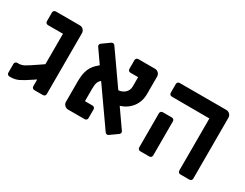

<svg xmlns="http://www.w3.org/2000/svg" viewBox="-67 -1003 1820 1427"><g transform="rotate(30 843.0 -289.5)"><path d="M22 -16V-91Q22 -100 28 -106Q34 -112 43 -112H54Q79 -112 103 -125Q127 -138 197 -186L229 -208V-469H100Q91 -469 85 -475Q79 -481 79 -490V-565Q79 -574 85 -580Q91 -586 100 -586H306Q324 -586 336.5 -573.5Q349 -561 349 -543V-21Q349 -12 343 -6Q337 0 328 0H254Q245 0 239 -6Q233 -12 233 -21V-77H229L207 -62Q151 -24 120 -9.5Q89 5 52 5H42Q34 5 28 -1Q22 -7 22 -16Z M870 6 650 -307Q634 -295 627.5 -276.5Q621 -258 621 -224V-117H686Q695 -117 701 -111Q707 -105 707 -96V-21Q707 -12 701 -6Q695 0 686 0H544Q526 0 513.5 -12.5Q501 -25 501 -43V-220Q501 -282 518 -323Q535 -364 575 -396L583 -403L504 -516Q500 -521 500 -528Q500 -539 510 -546L573 -591Q578 -595 585 -595Q596 -595 603 -585L795 -311Q829 -314 851.5 -335.5Q874 -357 874 -389V-469H808Q799 -469 793 -475Q787 -481 787 -490V-565Q787 -574 793 -580Q799 -586 808 -586H951Q969 -586 981.5 -573.5Q994 -561 994 -543V-394Q994 -330 959 -283Q924 -236 862 -216L969 -63Q973 -58 973 -51Q973 -40 963 -33L900 12Q895 16 888 16Q876 16 870 6Z M1486 -21V-468L1163 -469Q1154 -469 1148 -475Q1142 -481 1142 -490V-565Q1142 -574 1148 -580Q1154 -586 1163 -586H1563Q1581 -586 1593.5 -573.5Q1606 -561 1606 -543V-21Q1606 -12 1600 -6Q1594 0 1585 0H1507Q1498 0 1492 -6Q1486 -12 1486 -21ZM1142 -21V-314Q1142 -323 1148 -329Q1154 -335 1163 -335H1241Q1250 -335 1256 -329Q1262 -323 1262 -314V-21Q1262 -12 1256 -6Q1250 0 1241 0H1163Q1154 0 1148 -6Q1142 -12 1142 -21Z"/></g></svg>

Font: Miriam Libre
Style: Bold
Weight: 700
Designer: Michal Sahar
Foundry: Hagilda
Version: Version 1.001